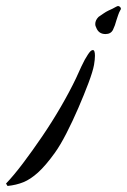

<svg xmlns="http://www.w3.org/2000/svg" viewBox="-135 -373 421 637"><path d="M215 -260Q192 -260 184 -282Q181 -287 181 -293Q181 -306 192 -317L208 -328Q212 -331 216.5 -333.5Q221 -336 225 -338L238 -344L251 -351Q255 -353 256 -353Q261 -353 264.5 -348.5Q268 -344 264 -339Q260 -332 257 -323Q254 -314 251 -305Q247 -289 240 -274.5Q233 -260 215 -260ZM-110 244 -115 236Q-90 210 -59 169Q-28 128 5 79.5Q38 31 67 -19Q96 -69 117 -113Q123 -127 135 -152.5Q147 -178 156 -191Q166 -207 173 -207Q180 -207 180 -188Q180 -176 177 -158Q173 -136 158.5 -97.5Q144 -59 125 -15Q106 29 85.5 69Q65 109 47 134Q16 177 -9 199.5Q-34 222 -57.5 231.5Q-81 241 -110 244Z"/></svg>

Font: Birthstone Bounce Medium
Style: Regular
Weight: 500
Designer: Robert E. Leuschke
Foundry: Rob Leuschke
Version: Version 1.010; ttfautohint (v1.8.3)